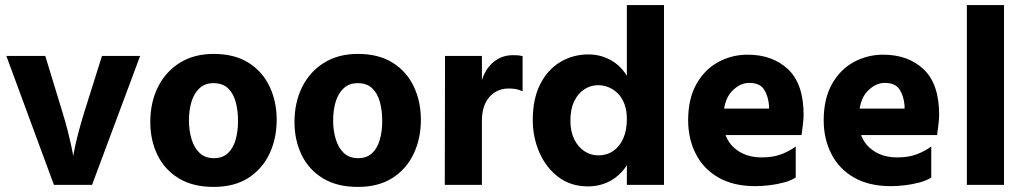

<svg xmlns="http://www.w3.org/2000/svg" viewBox="-20 -727 4033 755"><path d="M5 -507 192 0H342L531 -507H381L313 -291Q300 -249 291 -215.5Q282 -182 277 -159.5Q272 -137 270 -125Q268 -113 268 -113Q268 -113 266 -125Q264 -137 259 -159.5Q254 -182 245.5 -215.5Q237 -249 224 -291L158 -507Z M820 8Q738 8 682.5 -26Q627 -60 599 -118Q571 -176 571 -247Q571 -324 601 -384.5Q631 -445 687 -480Q743 -515 820 -515Q902 -515 957 -480.5Q1012 -446 1040 -387Q1068 -328 1068 -256Q1068 -182 1039.5 -122Q1011 -62 956 -27Q901 8 820 8ZM819 -400Q786 -400 764.5 -380Q743 -360 733 -327Q723 -294 723 -253Q723 -213 733.5 -179Q744 -145 765.5 -125Q787 -105 821 -105Q855 -105 876 -124.5Q897 -144 906.5 -177.5Q916 -211 916 -251Q916 -292 907 -325.5Q898 -359 877 -379.5Q856 -400 819 -400Z M1387 8Q1305 8 1249.5 -26Q1194 -60 1166 -118Q1138 -176 1138 -247Q1138 -324 1168 -384.5Q1198 -445 1254 -480Q1310 -515 1387 -515Q1469 -515 1524 -480.5Q1579 -446 1607 -387Q1635 -328 1635 -256Q1635 -182 1606.5 -122Q1578 -62 1523 -27Q1468 8 1387 8ZM1386 -400Q1353 -400 1331.5 -380Q1310 -360 1300 -327Q1290 -294 1290 -253Q1290 -213 1300.5 -179Q1311 -145 1332.5 -125Q1354 -105 1388 -105Q1422 -105 1443 -124.5Q1464 -144 1473.5 -177.5Q1483 -211 1483 -251Q1483 -292 1474 -325.5Q1465 -359 1444 -379.5Q1423 -400 1386 -400Z M1729 0 1730 -507H1875V0ZM2035 -506V-368Q2020 -375 2006.5 -377Q1993 -379 1980 -379Q1949 -379 1925 -363.5Q1901 -348 1888 -320Q1875 -292 1875 -253L1866 -346Q1865 -391 1881 -428.5Q1897 -466 1927 -488Q1957 -510 1997 -510Q2007 -510 2016 -509.5Q2025 -509 2035 -506Z M2591 -707V0H2445V-707ZM2445 -259Q2445 -293 2435.5 -318Q2426 -343 2409.5 -359.5Q2393 -376 2373 -384Q2353 -392 2332 -392Q2303 -392 2278 -376Q2253 -360 2238 -329Q2223 -298 2223 -252Q2223 -210 2238 -179.5Q2253 -149 2278 -132.5Q2303 -116 2333 -116Q2366 -116 2391.5 -133.5Q2417 -151 2431 -183Q2445 -215 2445 -259ZM2486 -258Q2486 -186 2470.5 -135.5Q2455 -85 2427.5 -54Q2400 -23 2365.5 -8.5Q2331 6 2293 6Q2224 6 2175.5 -31Q2127 -68 2101 -127.5Q2075 -187 2075 -255Q2075 -338 2104 -395.5Q2133 -453 2183 -483Q2233 -513 2294 -513Q2346 -513 2389.5 -486Q2433 -459 2459.5 -402.5Q2486 -346 2486 -258Z M2778 -196V-300H3004Q3004 -303 3004 -306Q3004 -309 3004 -312Q3001 -349 2984.5 -375Q2968 -401 2926 -401Q2888 -401 2856 -366Q2824 -331 2824 -254Q2824 -184 2866.5 -146Q2909 -108 2975 -108Q3020 -108 3052.5 -120.5Q3085 -133 3109 -151V-29Q3091 -17 3063 -9.5Q3035 -2 3005.5 1.5Q2976 5 2950 5Q2864 5 2805 -29Q2746 -63 2716 -122Q2686 -181 2686 -254Q2686 -338 2718 -395.5Q2750 -453 2803.5 -482.5Q2857 -512 2920 -512Q3018 -512 3079 -454.5Q3140 -397 3140 -275Q3140 -259 3137 -235.5Q3134 -212 3132 -196Z M3311 -196V-300H3537Q3537 -303 3537 -306Q3537 -309 3537 -312Q3534 -349 3517.5 -375Q3501 -401 3459 -401Q3421 -401 3389 -366Q3357 -331 3357 -254Q3357 -184 3399.5 -146Q3442 -108 3508 -108Q3553 -108 3585.5 -120.5Q3618 -133 3642 -151V-29Q3624 -17 3596 -9.5Q3568 -2 3538.5 1.5Q3509 5 3483 5Q3397 5 3338 -29Q3279 -63 3249 -122Q3219 -181 3219 -254Q3219 -338 3251 -395.5Q3283 -453 3336.5 -482.5Q3390 -512 3453 -512Q3551 -512 3612 -454.5Q3673 -397 3673 -275Q3673 -259 3670 -235.5Q3667 -212 3665 -196Z M3782 0V-707H3928V0Z"/></svg>

Font: Hind Variable Light
Style: Regular
Weight: 300
Designer: Manushi Parikh, Satya Rajpurohit
Foundry: Indian Type Foundry
Version: Version 3.000